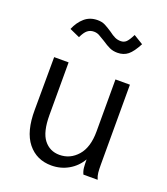

<svg xmlns="http://www.w3.org/2000/svg" viewBox="-129 -773 758 874"><g transform="rotate(20 250.0 -336.0)"><path d="M64 -202 65 -457H135V-202Q135 -120 163.5 -83.5Q192 -47 239 -47Q291 -47 326.5 -87.5Q362 -128 362 -205V-457H432V-71Q432 -47 433.5 -31.5Q435 -16 442 0H373Q366 -15 364.5 -31Q363 -47 363 -70Q341 -32 303.5 -10.5Q266 11 221 11Q149 11 106 -42.5Q63 -96 64 -202ZM421 -649Q399 -607 378.5 -590.5Q358 -574 328 -574Q307 -574 290.5 -581.5Q274 -589 252 -604Q233 -616 221.5 -622Q210 -628 196 -628Q178 -628 165 -617.5Q152 -607 140 -581L91 -603Q106 -639 131.5 -661Q157 -683 194 -683Q215 -683 230 -675.5Q245 -668 266 -654Q283 -641 296 -635Q309 -629 324 -629Q340 -629 350.5 -639Q361 -649 375 -677Z"/></g></svg>

Font: Vazir Code FD
Style: Code-FD
Weight: 400
Foundry: DejaVu fonts team - Redesigned by Saber Rastikerdar
Version: Version 1.1.2